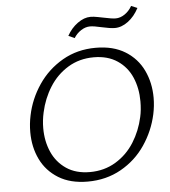

<svg xmlns="http://www.w3.org/2000/svg" viewBox="-58 -911 859 970"><g transform="rotate(-5 371.5 -426.5)"><path d="M314 -736Q335 -774 368 -798Q401 -822 434 -822Q449 -822 469.5 -818Q490 -814 495 -813Q541 -803 560 -803Q584 -803 606.5 -818.5Q629 -834 643 -859L674 -846Q652 -804 619 -779.5Q586 -755 552 -755Q529 -755 485 -765Q447 -774 427 -774Q404 -774 381.5 -759.5Q359 -745 345 -722ZM80 -268Q80 -311 89 -353Q106 -435 154 -506Q202 -577 277 -620.5Q352 -664 446 -664Q535 -664 595.5 -626.5Q656 -589 686 -526Q716 -463 716 -387Q716 -346 707 -304Q689 -221 641 -150Q593 -79 517.5 -36.5Q442 6 348 6Q260 6 200 -31Q140 -68 110 -130Q80 -192 80 -268ZM640 -296Q648 -331 648 -375Q648 -441 624.5 -496Q601 -551 552 -584Q503 -617 432 -617Q359 -617 301.5 -582Q244 -547 207.5 -489Q171 -431 156 -362Q147 -322 147 -282Q147 -216 171 -161.5Q195 -107 243.5 -74Q292 -41 363 -41Q436 -41 494 -76Q552 -111 588.5 -169Q625 -227 640 -296Z"/></g></svg>

Font: Ysabeau Infant Semilight
Style: Italic
Weight: 300
Italic angle: -12°
Designer: Christian Thalmann (Catharsis Fonts)
Version: Version 0.003